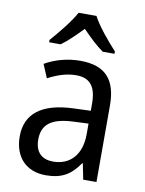

<svg xmlns="http://www.w3.org/2000/svg" viewBox="-87 -827 681 899"><g transform="rotate(10 254.0 -378.0)"><path d="M298 -766H213C190 -722 138 -659 101 -617V-606H156C187 -628 221 -662 255 -697C289 -662 323 -629 356 -606H412V-617C375 -657 321 -721 298 -766ZM261 -546C197 -546 138 -528 93 -502L120 -438C162 -460 206 -476 253 -476C316 -476 349 -443 349 -357V-324L269 -321C117 -316 42 -256 42 -149C42 -49 101 10 193 10C270 10 312 -17 352 -75H355L370 0H433V-364C433 -486 380 -546 261 -546ZM281 -260 349 -263V-213C349 -111 293 -59 216 -59C164 -59 130 -87 130 -149C130 -218 170 -256 281 -260Z"/></g></svg>

Font: Noto Sans Georgian SemiCondensed
Style: Regular
Weight: 400
Width: 4
Designer: Monotype Design Team, Akaki Razmadze
Foundry: Google LLC
Version: Version 2.005